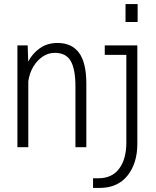

<svg xmlns="http://www.w3.org/2000/svg" viewBox="-20 -723 765 943"><path d="M596.5 -703H656V-615H596.5ZM65.5 0V-500H116L118.5 -420.5Q139.5 -460.5 175.8 -486.2Q212 -512 262.5 -512Q332.5 -512 368.2 -463.5Q404 -415 404 -312V0H350.5V-299Q350.5 -383.5 327.2 -423.5Q304 -463.5 249 -463.5Q217 -463.5 189.5 -445Q162 -426.5 143.2 -394.8Q124.5 -363 119 -323.5V0ZM437 200V152.5H463.5Q530 152.5 565.2 105.5Q600.5 58.5 600.5 -23V-453.5H494.5V-500H654.5V-17Q654.5 79.5 606 139.8Q557.5 200 469 200Z"/></svg>

Font: Trispace SemiCondensed ExtraLight
Style: Regular
Weight: 200
Width: 4
Designer: Tyler Finck
Foundry: Etcetera Type Company
Version: Version 1.210; ttfautohint (v1.8.3)